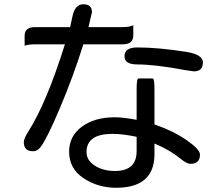

<svg xmlns="http://www.w3.org/2000/svg" viewBox="-20 -802 1040 894"><path d="M368.2 -595.7Q320.3 -443.4 258.8 -298.3Q197.3 -153.3 168.9 -117.2Q154.3 -97.7 133.8 -97.7Q90.8 -97.7 90.8 -140.6Q90.8 -156.2 112.3 -190.4Q197.3 -324.2 282.2 -595.7H144.5Q110.4 -595.7 94.7 -588.9Q94.7 -595.7 94.7 -636.7Q94.7 -675.8 144.5 -675.8H306.6L317.4 -725.6Q329.1 -782.2 368.2 -782.2Q408.2 -782.2 408.2 -745.1L392.6 -678.7L391.6 -675.8H551.8Q585 -675.8 600.6 -684.6Q600.6 -675.8 600.6 -636.7Q600.6 -595.7 551.8 -595.7H368.2ZM699.2 -222.7Q787.1 -192.4 849.1 -149.4Q911.1 -106.4 911.1 -82Q911.1 -39.1 866.2 -39.1Q849.6 -39.1 821.3 -62.5Q769.5 -104.5 699.2 -133.8V-79.1Q696.3 72.3 520.5 72.3Q436.5 72.3 369.1 27.8Q301.8 -16.6 301.8 -95.7Q301.8 -168 360.8 -211.9Q419.9 -255.9 514.6 -255.9Q554.7 -255.9 616.2 -244.1V-385.7Q616.2 -436.5 624 -436.5H691.4Q699.2 -436.5 699.2 -385.7V-222.7ZM616.2 -165Q550.8 -178.7 503.9 -178.7Q382.8 -178.7 382.8 -93.8Q382.8 -55.7 421.4 -30.8Q460 -5.9 515.6 -5.9Q616.2 -5.9 616.2 -98.6V-165ZM619.1 -581.1Q716.8 -581.1 847.7 -560.5Q924.8 -547.9 924.8 -511.7Q924.8 -469.7 882.8 -469.7L841.8 -475.6Q702.1 -502 619.1 -502Q559.6 -502 559.6 -540Q559.6 -581.1 619.1 -581.1Z"/></svg>

Font: YuPearl-Regular
Style: Regular
Weight: 400
Designer: Max Yao
Foundry: Max-Everyday
Version: Version 1.011; ttfautohint (v1.8.3)